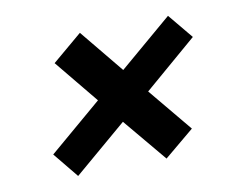

<svg xmlns="http://www.w3.org/2000/svg" viewBox="-53 -558 677 535"><g transform="rotate(-10 285.5 -290.0)"><path d="M128 -92 70 -163 219 -290 118 -413 202 -484 303 -361 452 -488 510 -418 361 -290 463 -167 379 -97 277 -219Z"/></g></svg>

Font: DM Sans 10pt SemiBold
Style: Italic
Weight: 600
Italic angle: -10°
Version: Version 4.004;gftools[0.9.30]